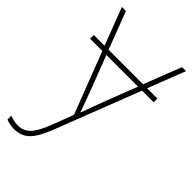

<svg xmlns="http://www.w3.org/2000/svg" viewBox="-243 -598 910 910"><g transform="rotate(45 212.0 -142.5)"><path d="M357 -340H426V-315H348L181 115Q155 183 125 213Q95 243 48 243Q21 243 -6 233V207Q24 218 48 218Q86 218 110.5 192Q135 166 160 102L201 -6L82 -315H0V-340H72L0 -528H27L99 -340H330L403 -528H430ZM321 -315H109L164 -172L214 -37H216Q236 -95 264 -168Z"/></g></svg>

Font: Noto Sans UI Thin
Style: Regular
Weight: 250
Designer: Monotype Design Team
Foundry: Monotype Imaging Inc.
Version: Version 1.001